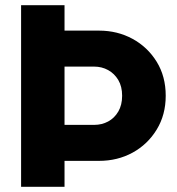

<svg xmlns="http://www.w3.org/2000/svg" viewBox="-20 -720 684 740"><path d="M61.3 0V-700H228.7V-602H361.7Q432.7 -602 491 -570.2Q549.3 -538.3 584 -481.8Q618.7 -425.3 618.7 -351Q618.7 -277.6 584 -220.7Q549.3 -163.7 491.2 -131.8Q433 -100 361.7 -100H228.7V0ZM228.7 -238.7H343Q372.5 -238.7 396.9 -251.8Q421.3 -265 436 -290.2Q450.7 -315.5 450.7 -350.9Q450.7 -386.7 435.9 -411.6Q421.1 -436.5 396.7 -449.9Q372.3 -463.3 343 -463.3H228.7Z"/></svg>

Font: MuseoModerno Thin
Style: Regular
Weight: 100
Designer: Pablo Cosgaya, Héctor Gatti, Marcela Romero, and the Authors of The MuseoModerno Project.
Foundry: Omnibus-Type Team
Version: Version 1.003